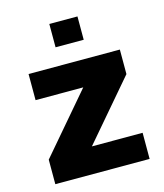

<svg xmlns="http://www.w3.org/2000/svg" viewBox="-107 -784 739 864"><g transform="rotate(-15 263.0 -351.5)"><path d="M43.5 0V-114.3L277.7 -388.3H55.5V-510H480.8V-395.7L246.5 -121.7H482.8V0ZM204 -594.7V-703.4H335.1V-594.7Z"/></g></svg>

Font: Saira Thin
Style: Regular
Weight: 100
Designer: Hector Gatti with collaboration of the Omnibus-Type team
Foundry: Omnibus-Type
Version: Version 1.101